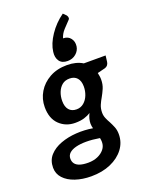

<svg xmlns="http://www.w3.org/2000/svg" viewBox="-181 -921 923 1192"><g transform="rotate(-20 280.0 -325.0)"><path d="M210 180Q152 180 105 164Q58 148 31 118.5Q4 89 4 49Q4 0 33 -32Q62 -64 109.5 -81.5Q157 -99 212.5 -102.5Q268 -106 321 -97Q319 -104 317.5 -112Q316 -120 316 -129Q316 -144 320 -160Q324 -176 333 -194Q314 -181 289 -173.5Q264 -166 230 -166Q168 -166 126 -206.5Q84 -247 84 -322Q84 -376 111 -421Q138 -466 187 -493.5Q236 -521 303 -521Q332 -521 358 -514.5Q384 -508 405 -495H549L544 -454Q540 -429 518 -422L466 -409Q468 -399 470 -388Q472 -377 472 -365Q472 -332 461 -306.5Q450 -281 438 -260Q426 -240 416.5 -218Q407 -196 407 -168Q407 -149 414.5 -131Q422 -113 432 -96Q442 -77 450.5 -56Q459 -35 459 -8Q459 46 427 88.5Q395 131 339 155.5Q283 180 210 180ZM221 94Q256 94 283.5 82Q311 70 327.5 49.5Q344 29 344 2Q344 -2 343.5 -8Q343 -14 342 -19.5Q341 -25 340 -25Q292 -33 252.5 -33Q213 -33 184 -25.5Q155 -18 139.5 -3.5Q124 11 124 33Q124 53 134.5 66.5Q145 80 166.5 87Q188 94 221 94ZM266 -242Q294 -242 314.5 -259.5Q335 -277 345.5 -304Q356 -331 356 -360Q356 -397 338.5 -417Q321 -437 289 -437Q259 -437 239.5 -421Q220 -405 209.5 -378.5Q199 -352 199 -321Q199 -283 216.5 -262.5Q234 -242 266 -242ZM388 -830 408 -810Q411 -805 412.5 -801Q414 -797 414 -791Q412 -782 402 -774Q389 -761 367 -737Q345 -713 337 -685Q337 -685 338.5 -685Q340 -685 341 -685Q370 -684 386.5 -662.5Q403 -641 399 -610Q395 -582 372 -562.5Q349 -543 317 -543Q279 -543 262.5 -567Q246 -591 251 -627Q257 -678 294.5 -734Q332 -790 388 -830Z"/></g></svg>

Font: Aleo
Style: Bold Italic
Weight: 700
Italic angle: -7°
Version: Version 2.001;gftools[0.9.29]